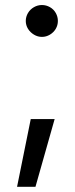

<svg xmlns="http://www.w3.org/2000/svg" viewBox="-20 -632 294 753"><path d="M119.1 100.6H46.9L100.6 -165H194.3ZM81.1 -549.8Q81.1 -566.4 89.8 -581.1Q98.6 -595.7 113.3 -604Q127.9 -612.3 144.5 -612.3Q161.1 -612.3 175.8 -604Q190.4 -595.7 198.7 -581.1Q207 -566.4 207 -549.8Q207 -533.2 198.7 -519Q190.4 -504.9 175.8 -496.1Q161.1 -487.3 144.5 -487.3Q127.9 -487.3 113.3 -496.1Q98.6 -504.9 89.8 -519Q81.1 -533.2 81.1 -549.8Z"/></svg>

Font: Pretendard GOV Variable
Style: Regular
Weight: 400
Designer: Base glyphs from Inter by Rasmus Andersson; Hangul glyphs from Noto Sans CJK(Source Han Sans) by Jang Soo-young and Kang
Foundry: Kil Hyung-jin
Version: Version 1.307;Glyphs 3.2 (3192)